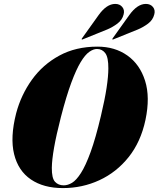

<svg xmlns="http://www.w3.org/2000/svg" viewBox="-20 -950 809 980"><path d="M477.5 -712Q566 -712 630 -666.8Q694 -621.5 720.5 -537.8Q747 -454 722.5 -338Q698.5 -225.5 636.5 -148Q574.5 -70.5 487.2 -30.2Q400 10 301 10Q202.5 10 137.8 -34Q73 -78 52 -163.2Q31 -248.5 62.5 -372Q87.5 -466 143 -543.2Q198.5 -620.5 282.8 -666.2Q367 -712 477.5 -712ZM305.5 -4Q326 -4 347.8 -17Q369.5 -30 393.2 -67Q417 -104 442.5 -174Q468 -244 495 -358Q515 -442 524 -501.5Q533 -561 533 -600.5Q533.5 -657 517.5 -678.5Q501.5 -700 475 -700Q456.5 -700 435.5 -685.2Q414.5 -670.5 391.8 -633Q369 -595.5 343.8 -527.5Q318.5 -459.5 291 -353Q267 -259.5 256 -196.5Q245 -133.5 244.5 -93.5Q244 -40.5 260.8 -22.2Q277.5 -4 305.5 -4ZM483 -872.5Q524 -930 568 -930Q591.5 -930 604.2 -914.2Q617 -898.5 611 -876.5Q604 -848 579.2 -829.5Q554.5 -811 527 -799.5L402 -749Q398.5 -747.5 397 -749Q396 -751 399 -755ZM639.5 -872.5Q680.5 -930 724.5 -930Q748 -930 760.8 -914.2Q773.5 -898.5 767.5 -876.5Q760.5 -848 735.8 -829.5Q711 -811 683.5 -799.5L558.5 -749Q555 -747.5 553.5 -749Q552.5 -751 555.5 -755Z"/></svg>

Font: Fraunces 144pt Black
Style: Italic
Weight: 900
Italic angle: -16°
Version: Version 1.000;[0bf87f6ff]